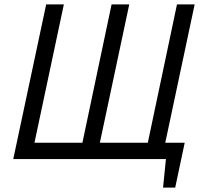

<svg xmlns="http://www.w3.org/2000/svg" viewBox="-20 -720 908 869"><path d="M120 0H40L189 -700H269L136 -74H353L485 -700H565L432 -74H649L781 -700H861L728 -74H816L773 129H718L731 0H712H632H416H336Z"/></svg>

Font: PT Sans
Style: Italic
Weight: 400
Italic angle: -12°
Designer: A.Korolkova, O.Umpeleva, V.Yefimov
Foundry: ParaType Ltd
Version: Version 2.003W OFL